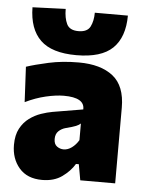

<svg xmlns="http://www.w3.org/2000/svg" viewBox="-54 -788 631 844"><g transform="rotate(5 262.0 -366.0)"><path d="M163.5 13Q97.5 13 62.2 -28Q27 -69 27 -130Q27 -173.5 42.5 -202.2Q58 -231 82.2 -248.8Q106.5 -266.5 133.5 -275.8Q160.5 -285 183.5 -289L317 -311.5Q319.5 -364 227 -364Q192.5 -364 147.5 -353.5Q102.5 -343 57.5 -321L49.5 -476.5Q87 -489 147 -502.2Q207 -515.5 280 -515.5Q376.5 -515.5 430.8 -472.8Q485 -430 485 -334V0H331L318.5 -70H306Q286.5 -37.5 251.2 -12.2Q216 13 163.5 13ZM246 -129Q264.5 -129 282 -141.8Q299.5 -154.5 312 -175.5V-249Q304.5 -242 292 -236.8Q279.5 -231.5 248 -223.5Q229 -218.5 216 -206Q203 -193.5 203 -171.5Q203 -148.5 216.5 -138.8Q230 -129 246 -129ZM265.5 -546.5Q157 -546.5 106.8 -595.2Q56.5 -644 55.5 -739.5L201.5 -745Q201.5 -705 214 -678.8Q226.5 -652.5 265.5 -652.5Q305 -652.5 317.8 -678Q330.5 -703.5 330.5 -739.5H476.5Q476 -644 425.8 -595.2Q375.5 -546.5 265.5 -546.5Z"/></g></svg>

Font: Heraclito ExtraBold
Style: Regular
Weight: 800
Designer: Kostas Bartsokas (font) & Cristiano Sobral (main changes)
Foundry: Kostas Bartsokas (font) & Cristiano Sobral (main changes)
Version: Version 1.00;July 8, 2020;FontCreator 13.0.0.2655 64-bit